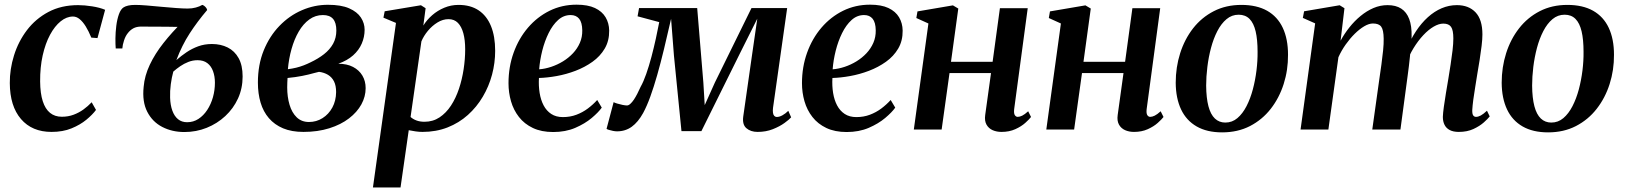

<svg xmlns="http://www.w3.org/2000/svg" viewBox="-20 -568 7128 842"><path d="M206 10.5Q120.5 10.5 72 -46Q23.5 -102.5 23 -203.5Q22.5 -264.5 41.5 -325.2Q60.5 -386 98.2 -435.8Q136 -485.5 192.2 -515.5Q248.5 -545.5 322.5 -545.5Q350.5 -545.5 384 -540.2Q417.5 -535 441 -525L407.5 -401L380.5 -403Q368.5 -432 355.8 -452.5Q343 -473 329.2 -484.2Q315.5 -495.5 300 -495.5Q272 -495.5 246 -474.5Q220 -453.5 199.5 -415.5Q179 -377.5 167.2 -325.2Q155.5 -273 156 -210.5Q156.5 -158.5 167.5 -124.2Q178.5 -90 199.5 -73Q220.5 -56 251 -56Q279 -56 302.5 -64.8Q326 -73.5 345.8 -87.8Q365.5 -102 382 -119.5L401 -86Q386 -65.5 358.8 -43Q331.5 -20.5 293.5 -5Q255.5 10.5 206 10.5Z M516.5 -355.5H487.5Q486 -373 486.2 -399.8Q486.5 -426.5 490 -454.8Q493.5 -483 501.5 -505.5Q509.5 -528 522.5 -536Q529.5 -540.5 542 -543.5Q554.5 -546.5 573 -546.5Q593 -546.5 623.5 -544Q654 -541.5 688 -538.2Q722 -535 752.5 -532.8Q783 -530.5 803 -530.5Q822 -530.5 838.8 -535Q855.5 -539.5 867 -546.5Q870 -546 874.8 -542.8Q879.5 -539.5 883.5 -534.5Q887.5 -529.5 888.5 -524Q845.5 -473.5 811.8 -421.5Q778 -369.5 753.5 -304.5Q774.5 -323 798.2 -339Q822 -355 849.5 -365Q877 -375 909.5 -375Q948 -375 978.5 -359.8Q1009 -344.5 1026.5 -313Q1044 -281.5 1044 -232.5Q1044 -180.5 1023.8 -136.2Q1003.5 -92 968 -59Q932.5 -26 886.5 -7.5Q840.5 11 788.5 11Q735 11 691.8 -11.2Q648.5 -33.5 625.8 -77.8Q603 -122 610 -187.5Q614 -235.5 636.8 -283.8Q659.5 -332 696.8 -379.2Q734 -426.5 780 -471.5L770 -450Q763 -450 747.2 -450.2Q731.5 -450.5 710.8 -450.8Q690 -451 668.8 -451Q647.5 -451 629 -451.2Q610.5 -451.5 600 -451.5Q579 -451.5 564.8 -443.8Q550.5 -436 540 -422Q530 -409.5 523.8 -390.2Q517.5 -371 516.5 -355.5ZM800.5 -32Q828 -32 850.2 -46.5Q872.5 -61 888.8 -85.8Q905 -110.5 913.8 -141.5Q922.5 -172.5 922.5 -205.5Q922.5 -233.5 914.2 -256Q906 -278.5 889.2 -291.2Q872.5 -304 846.5 -304Q825.5 -304 806.2 -296.5Q787 -289 770.2 -277.5Q753.5 -266 740 -254Q733 -228.5 729 -198.8Q725 -169 726 -139.5Q727 -107 735.8 -82.8Q744.5 -58.5 760.8 -45.2Q777 -32 800.5 -32Z M1310.5 10.5Q1259 10.5 1221.5 -5.2Q1184 -21 1159.2 -49.8Q1134.5 -78.5 1122.8 -118Q1111 -157.5 1111 -206Q1111 -284 1136.5 -346.8Q1162 -409.5 1205.5 -454.5Q1249 -499.5 1304 -523.2Q1359 -547 1418 -547Q1476 -547 1511.2 -531.5Q1546.5 -516 1562.8 -491Q1579 -466 1579 -437.5Q1579 -406 1566.5 -377Q1554 -348 1528.5 -325.2Q1503 -302.5 1463.5 -288.5Q1501.5 -288.5 1528.2 -274.5Q1555 -260.5 1569.2 -236.5Q1583.5 -212.5 1583.5 -181.5Q1583.5 -144.5 1564.8 -110.2Q1546 -76 1510.5 -48.8Q1475 -21.5 1424.2 -5.5Q1373.5 10.5 1310.5 10.5ZM1335 -33Q1367.5 -33 1394.5 -50Q1421.5 -67 1437.5 -96.5Q1453.5 -126 1454 -164Q1454 -192.5 1444.8 -211Q1435.5 -229.5 1418.5 -239.8Q1401.5 -250 1379 -253Q1370 -251 1358.2 -247.8Q1346.5 -244.5 1333 -241.2Q1319.5 -238 1304.5 -235Q1290.5 -232.5 1274.8 -230Q1259 -227.5 1241 -226Q1240.5 -217 1240 -206.5Q1239.5 -196 1239.5 -185Q1239.5 -143 1249.8 -108.5Q1260 -74 1281.2 -53.5Q1302.5 -33 1335 -33ZM1242.5 -264.5Q1262 -267 1279.2 -271.2Q1296.5 -275.5 1312 -281.5Q1327.5 -287.5 1341.5 -294.5Q1375.5 -310.5 1401 -330.5Q1426.5 -350.5 1440.8 -376.2Q1455 -402 1455 -434Q1455 -468.5 1440.5 -485.2Q1426 -502 1396 -502Q1363 -502 1336.2 -482.5Q1309.5 -463 1290 -429.5Q1270.5 -396 1258.5 -353.2Q1246.5 -310.5 1242.5 -264.5Z M1615.5 254 1716.5 -467.5 1661.5 -490.5 1667 -518.5 1826 -545 1846.5 -532 1836.5 -456Q1852 -481 1875.5 -501.5Q1899 -522 1928.5 -534.2Q1958 -546.5 1991 -546.5Q2043 -546.5 2078.8 -522.8Q2114.5 -499 2133 -454Q2151.5 -409 2151.5 -345Q2151.5 -292 2137.8 -240.5Q2124 -189 2097.2 -143.8Q2070.5 -98.5 2031.8 -63.8Q1993 -29 1942.8 -9.2Q1892.5 10.5 1832.5 10.5Q1818 10.5 1802.5 8.2Q1787 6 1772.5 3L1736.5 254ZM1780.5 -55Q1791 -45.5 1806.2 -39.8Q1821.5 -34 1841.5 -34Q1878.5 -34 1907.5 -53.2Q1936.5 -72.5 1957.8 -105Q1979 -137.5 1992.8 -178.8Q2006.5 -220 2013.2 -264.5Q2020 -309 2020 -351.5Q2020 -392.5 2012 -422Q2004 -451.5 1988 -467.8Q1972 -484 1947 -484Q1922 -484 1898.5 -469.5Q1875 -455 1856.5 -432.8Q1838 -410.5 1828 -386.5Z M2619 -96Q2604.5 -75.5 2574.8 -50.5Q2545 -25.5 2502.5 -7.2Q2460 11 2406 11Q2354 11 2316.8 -6.8Q2279.5 -24.5 2255.8 -55Q2232 -85.5 2221 -123.8Q2210 -162 2210 -203Q2210 -274.5 2232.5 -337Q2255 -399.5 2295.5 -446.8Q2336 -494 2390.2 -520.8Q2444.5 -547.5 2508.5 -547.5Q2558 -547.5 2589.2 -532.8Q2620.5 -518 2635.8 -492.2Q2651 -466.5 2651.5 -434Q2652 -389 2632 -355Q2612 -321 2578.2 -297Q2544.5 -273 2503.8 -257.5Q2463 -242 2421.2 -234.5Q2379.5 -227 2343.5 -226Q2341.5 -191.5 2346.5 -160.5Q2351.5 -129.5 2364 -105.8Q2376.5 -82 2397.5 -68.2Q2418.5 -54.5 2448.5 -54.5Q2480.5 -54.5 2507.8 -64.8Q2535 -75 2558 -92.2Q2581 -109.5 2599 -129.5ZM2482.5 -502Q2451.5 -502 2427.5 -480.2Q2403.5 -458.5 2386 -423Q2368.5 -387.5 2358 -345.8Q2347.5 -304 2344.5 -264Q2370.5 -266 2397.5 -275Q2424.5 -284 2449 -299Q2473.5 -314 2492.8 -334.5Q2512 -355 2523 -380.2Q2534 -405.5 2533.5 -435Q2533 -469.5 2519.8 -485.8Q2506.5 -502 2482.5 -502Z M3302.5 10.5Q3272 10.5 3253.2 -5.8Q3234.5 -22 3239.5 -57.5L3277.5 -323.5L3301 -486L3224 -332L3056 7H2968.5L2935.5 -324.5L2923 -485.5Q2907 -415.5 2892 -353.2Q2877 -291 2862 -238.5Q2847 -186 2831.8 -144Q2816.5 -102 2800.5 -72.5Q2778.5 -32.5 2750.5 -12.2Q2722.5 8 2686 8Q2678 8 2668 6Q2658 4 2650 1.5Q2642 -1 2640 -3L2671 -120Q2675 -117.5 2686.2 -114Q2697.5 -110.5 2710 -108Q2722.5 -105.5 2729.5 -105.5Q2736.5 -105.5 2744.2 -112.5Q2752 -119.5 2759.8 -131Q2767.5 -142.5 2775 -157.2Q2782.5 -172 2789.5 -187.5Q2802 -209.5 2814 -243.8Q2826 -278 2836.8 -318.5Q2847.5 -359 2856.2 -398.8Q2865 -438.5 2871 -471L2776 -496.5L2782.5 -532.5H3037.5L3064.5 -206L3070.5 -107L3115 -206L3275.5 -532.5H3432L3370 -95Q3368.5 -82.5 3369.8 -73.5Q3371 -64.5 3375.5 -59.8Q3380 -55 3386.5 -55Q3398 -55 3411.5 -62.5Q3425 -70 3437 -82L3449.5 -53.5Q3441.5 -44 3420.5 -28.8Q3399.5 -13.5 3369.2 -1.5Q3339 10.5 3302.5 10.5Z M3906 -96Q3891.5 -75.5 3861.8 -50.5Q3832 -25.5 3789.5 -7.2Q3747 11 3693 11Q3641 11 3603.8 -6.8Q3566.5 -24.5 3542.8 -55Q3519 -85.5 3508 -123.8Q3497 -162 3497 -203Q3497 -274.5 3519.5 -337Q3542 -399.5 3582.5 -446.8Q3623 -494 3677.2 -520.8Q3731.5 -547.5 3795.5 -547.5Q3845 -547.5 3876.2 -532.8Q3907.5 -518 3922.8 -492.2Q3938 -466.5 3938.5 -434Q3939 -389 3919 -355Q3899 -321 3865.2 -297Q3831.5 -273 3790.8 -257.5Q3750 -242 3708.2 -234.5Q3666.5 -227 3630.5 -226Q3628.5 -191.5 3633.5 -160.5Q3638.5 -129.5 3651 -105.8Q3663.5 -82 3684.5 -68.2Q3705.5 -54.5 3735.5 -54.5Q3767.5 -54.5 3794.8 -64.8Q3822 -75 3845 -92.2Q3868 -109.5 3886 -129.5ZM3769.5 -502Q3738.5 -502 3714.5 -480.2Q3690.5 -458.5 3673 -423Q3655.5 -387.5 3645 -345.8Q3634.5 -304 3631.5 -264Q3657.5 -266 3684.5 -275Q3711.5 -284 3736 -299Q3760.5 -314 3779.8 -334.5Q3799 -355 3810 -380.2Q3821 -405.5 3820.5 -435Q3820 -469.5 3806.8 -485.8Q3793.5 -502 3769.5 -502Z M4427.5 -89Q4425.5 -70.5 4430.5 -63Q4435.5 -55.5 4443 -55.5Q4452 -55.5 4462.8 -60.8Q4473.5 -66 4489 -80L4501.5 -55Q4493.5 -44.5 4476.2 -29Q4459 -13.5 4432.5 -1.5Q4406 10.5 4372 10.5Q4350.5 10.5 4333 2.8Q4315.5 -5 4306.2 -21.5Q4297 -38 4300.5 -63.5L4326 -247.5H4144L4109.5 0H3987.5L4051.5 -465L3998.5 -489L4003.5 -518L4159 -544.5L4182.5 -530.5L4150.5 -297H4333L4365 -532H4487Z M5008.5 -89Q5006.5 -70.5 5011.5 -63Q5016.5 -55.5 5024 -55.5Q5033 -55.5 5043.8 -60.8Q5054.5 -66 5070 -80L5082.5 -55Q5074.5 -44.5 5057.2 -29Q5040 -13.5 5013.5 -1.5Q4987 10.5 4953 10.5Q4931.5 10.5 4914 2.8Q4896.5 -5 4887.2 -21.5Q4878 -38 4881.5 -63.5L4907 -247.5H4725L4690.5 0H4568.5L4632.5 -465L4579.5 -489L4584.5 -518L4740 -544.5L4763.5 -530.5L4731.5 -297H4914L4946 -532H5068Z M5424 -546.5Q5491.5 -546.5 5537 -520.8Q5582.5 -495 5605.5 -446Q5628.5 -397 5628.5 -328Q5629 -261 5609.5 -199.8Q5590 -138.5 5552.8 -90.8Q5515.5 -43 5461.8 -15.2Q5408 12.5 5339.5 12.5Q5273 12.5 5227.8 -13.5Q5182.5 -39.5 5159.5 -88.2Q5136.5 -137 5136 -205Q5136 -273 5155.5 -334.5Q5175 -396 5212.2 -443.8Q5249.5 -491.5 5303 -519Q5356.5 -546.5 5424 -546.5ZM5412 -503.5Q5382 -503.5 5358.8 -484Q5335.5 -464.5 5318.5 -431.5Q5301.5 -398.5 5290.8 -358Q5280 -317.5 5274.8 -274.5Q5269.5 -231.5 5269.5 -192.5Q5270 -138 5279.5 -102Q5289 -66 5307.8 -48.2Q5326.5 -30.5 5353.5 -30.5Q5383.5 -30.5 5406.5 -50Q5429.5 -69.5 5446.5 -102.5Q5463.5 -135.5 5474.2 -176Q5485 -216.5 5490.2 -259.2Q5495.5 -302 5495 -341Q5495 -394.5 5486.5 -430.5Q5478 -466.5 5459.8 -485Q5441.5 -503.5 5412 -503.5Z M5876 -532 5859 -389.5Q5875.5 -420 5897.8 -448Q5920 -476 5946.8 -498Q5973.5 -520 6003.2 -532.8Q6033 -545.5 6065 -545.5Q6101.5 -545.5 6125 -530.2Q6148.5 -515 6160 -484.5Q6171.5 -454 6170.5 -408Q6170.5 -401 6169.8 -390.8Q6169 -380.5 6167.5 -368.8Q6166 -357 6164.5 -345L6148.5 -351.5Q6166 -395.5 6189.8 -431.2Q6213.5 -467 6241.8 -492.5Q6270 -518 6302.2 -531.8Q6334.5 -545.5 6369 -545.5Q6421 -545.5 6451 -513.8Q6481 -482 6481 -417Q6481 -396.5 6477.5 -367Q6474 -337.5 6468.8 -305Q6463.5 -272.5 6458.5 -243Q6454.5 -216 6449.5 -186.8Q6444.5 -157.5 6441 -130.8Q6437.5 -104 6436.5 -85.5Q6436 -68.5 6440.5 -62Q6445 -55.5 6453 -55.5Q6462.5 -55.5 6473.8 -61.5Q6485 -67.5 6501 -82.5L6513 -57.5Q6505 -47 6487 -31Q6469 -15 6441.5 -2.2Q6414 10.5 6377.5 10.5Q6353 10.5 6337.5 2.2Q6322 -6 6314.8 -20.8Q6307.5 -35.5 6307.5 -55.5Q6308 -71.5 6311.8 -99.2Q6315.5 -127 6321 -159.5Q6326.5 -192 6331.5 -222Q6336.5 -252.5 6341.5 -284.8Q6346.5 -317 6350 -347Q6353.5 -377 6353.5 -399.5Q6353.5 -436 6343.5 -450.2Q6333.5 -464.5 6309.5 -464.5Q6290 -464.5 6267.2 -451.2Q6244.5 -438 6221.8 -413.8Q6199 -389.5 6179 -357Q6159 -324.5 6146 -286L6167 -361.5Q6165.5 -341.5 6163.2 -320.2Q6161 -299 6158.5 -277.5Q6156 -256 6153 -235L6121.5 0H5998L6029 -221.5Q6033.5 -252 6038 -284.5Q6042.5 -317 6045.5 -346.8Q6048.5 -376.5 6048 -398.5Q6047.5 -437 6037.2 -451Q6027 -465 6001 -465Q5983.5 -465 5962.8 -452.8Q5942 -440.5 5921 -419.8Q5900 -399 5881.2 -372.5Q5862.5 -346 5849.5 -317L5805.5 0H5683.5L5747.5 -465.5L5693.5 -489.5L5699 -518.5L5855 -545Z M6853.5 -546.5Q6921 -546.5 6966.5 -520.8Q7012 -495 7035 -446Q7058 -397 7058 -328Q7058.5 -261 7039 -199.8Q7019.5 -138.5 6982.2 -90.8Q6945 -43 6891.2 -15.2Q6837.5 12.5 6769 12.5Q6702.5 12.5 6657.2 -13.5Q6612 -39.5 6589 -88.2Q6566 -137 6565.5 -205Q6565.5 -273 6585 -334.5Q6604.5 -396 6641.8 -443.8Q6679 -491.5 6732.5 -519Q6786 -546.5 6853.5 -546.5ZM6841.5 -503.5Q6811.5 -503.5 6788.2 -484Q6765 -464.5 6748 -431.5Q6731 -398.5 6720.2 -358Q6709.5 -317.5 6704.2 -274.5Q6699 -231.5 6699 -192.5Q6699.5 -138 6709 -102Q6718.5 -66 6737.2 -48.2Q6756 -30.5 6783 -30.5Q6813 -30.5 6836 -50Q6859 -69.5 6876 -102.5Q6893 -135.5 6903.8 -176Q6914.5 -216.5 6919.8 -259.2Q6925 -302 6924.5 -341Q6924.5 -394.5 6916 -430.5Q6907.5 -466.5 6889.2 -485Q6871 -503.5 6841.5 -503.5Z"/></svg>

Font: Merriweather 72pt SemiBold
Style: Italic
Weight: 600
Italic angle: -7.8°
Version: Version 2.101